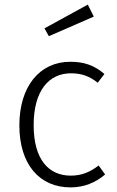

<svg xmlns="http://www.w3.org/2000/svg" viewBox="-20 -802 509 833"><path d="M361 -782 173 -679 192 -645 387 -730ZM285 -534C151 -534 64 -426 64 -258C64 -88 152 11 286 11C345 11 395 -10 436 -45L408 -84C371 -56 336 -40 287 -40C192 -40 126 -109 126 -259C126 -410 193 -484 288 -484C336 -484 370 -470 404 -443L433 -481C389 -519 344 -534 285 -534Z"/></svg>

Font: FiraGO Light
Style: Regular
Weight: 300
Designer: bBox Type
Foundry: bBox Type GmbH
Version: Version 1.001;PS 001.001;hotconv 1.0.88;makeotf.lib2.5.64775